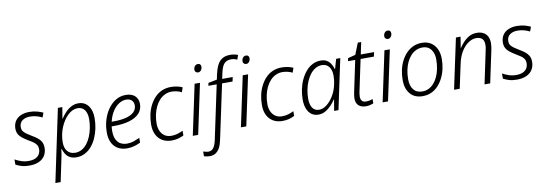

<svg xmlns="http://www.w3.org/2000/svg" viewBox="-68 -1265 5711 2004"><g transform="rotate(-10 2787.5 -262.5)"><path d="M152 10Q105 10 69 -1Q33 -12 9 -26V-81Q36 -65 73.5 -52Q111 -39 152 -39Q196 -39 224.5 -52Q253 -65 267 -88.5Q281 -112 281 -142Q281 -169 269.5 -187Q258 -205 237 -220Q216 -235 186 -252Q153 -272 127.5 -291.5Q102 -311 88 -336Q74 -361 74 -396Q75 -444 97 -476.5Q119 -509 158 -525.5Q197 -542 246 -542Q291 -542 328 -532Q365 -522 392 -509L374 -461Q349 -474 317 -483.5Q285 -493 245 -493Q196 -493 164 -469.5Q132 -446 132 -399Q132 -376 143 -359.5Q154 -343 174.5 -328Q195 -313 225 -295Q256 -277 282 -258Q308 -239 324 -212.5Q340 -186 340 -147Q340 -100 318.5 -64.5Q297 -29 255 -9.5Q213 10 152 10Z M387 236 549 -532H596L576 -413H579Q600 -445 627.5 -474.5Q655 -504 690 -523Q725 -542 767 -542Q810 -542 841.5 -520.5Q873 -499 890.5 -458Q908 -417 908 -359Q908 -305 897 -252Q886 -199 865 -152Q844 -105 813 -68.5Q782 -32 741 -11Q700 10 651 10Q610 10 582 -6Q554 -22 538 -48Q522 -74 514 -102H510Q507 -77 501.5 -45Q496 -13 490 12L443 236ZM648 -39Q686 -39 718 -57.5Q750 -76 774.5 -108Q799 -140 815.5 -181Q832 -222 841 -268Q850 -314 850 -360Q850 -423 824 -458Q798 -493 749 -493Q722 -493 695.5 -480.5Q669 -468 645.5 -445.5Q622 -423 602 -392.5Q582 -362 567 -326Q552 -290 544 -250Q536 -210 536 -168Q536 -107 565.5 -73Q595 -39 648 -39Z M1186 10Q1135 10 1094 -12.5Q1053 -35 1030 -79.5Q1007 -124 1007 -190Q1007 -259 1026 -322Q1045 -385 1080 -434.5Q1115 -484 1162.5 -513Q1210 -542 1268 -542Q1331 -542 1365.5 -510Q1400 -478 1400 -424Q1400 -365 1363 -325Q1326 -285 1257.5 -264.5Q1189 -244 1093 -244H1068Q1067 -233 1066 -219.5Q1065 -206 1065 -192Q1065 -119 1099 -79Q1133 -39 1197 -39Q1235 -39 1267.5 -50.5Q1300 -62 1331 -76V-26Q1301 -11 1265.5 -0.5Q1230 10 1186 10ZM1103 -292Q1172 -292 1226 -305Q1280 -318 1312 -346.5Q1344 -375 1344 -420Q1344 -451 1324 -472Q1304 -493 1263 -493Q1226 -493 1188.5 -469.5Q1151 -446 1121.5 -401Q1092 -356 1077 -292Z M1660 10Q1604 10 1562.5 -14.5Q1521 -39 1499 -83.5Q1477 -128 1477 -189Q1477 -246 1488.5 -298Q1500 -350 1523 -394.5Q1546 -439 1578.5 -472.5Q1611 -506 1653.5 -524Q1696 -542 1747 -542Q1780 -542 1812 -535.5Q1844 -529 1869 -517L1852 -468Q1831 -479 1803 -486Q1775 -493 1747 -493Q1709 -493 1676 -477.5Q1643 -462 1617 -434Q1591 -406 1573 -368.5Q1555 -331 1545 -286Q1535 -241 1535 -192Q1535 -147 1550.5 -112.5Q1566 -78 1595 -58.5Q1624 -39 1667 -39Q1701 -39 1730.5 -48Q1760 -57 1789 -71V-21Q1764 -8 1732 1Q1700 10 1660 10Z M1885 0 1998 -532H2055L1942 0ZM2056 -642Q2041 -642 2031 -651Q2021 -660 2021 -676Q2021 -690 2026.5 -702Q2032 -714 2042 -721.5Q2052 -729 2065 -729Q2083 -729 2091 -719.5Q2099 -710 2099 -695Q2099 -674 2086.5 -658Q2074 -642 2056 -642Z M2023 240Q2007 240 1990 237Q1973 234 1963 230V180Q1977 184 1991 187.5Q2005 191 2019 191Q2052 191 2072 163.5Q2092 136 2103 84L2224 -486H2136L2142 -516L2234 -534L2248 -598Q2258 -642 2272.5 -674Q2287 -706 2307 -726Q2327 -746 2353.5 -755.5Q2380 -765 2415 -765Q2439 -765 2460.5 -760.5Q2482 -756 2497 -749L2481 -703Q2467 -709 2451 -713Q2435 -717 2417 -717Q2370 -717 2344 -689.5Q2318 -662 2304 -596L2290 -532H2402L2392 -486H2281L2158 91Q2148 140 2130.5 173Q2113 206 2086.5 223Q2060 240 2023 240ZM2395 0 2508 -532H2565L2452 0ZM2566 -642Q2551 -642 2541 -651Q2531 -660 2531 -676Q2531 -690 2536.5 -702Q2542 -714 2552 -721.5Q2562 -729 2575 -729Q2593 -729 2601 -719.5Q2609 -710 2609 -695Q2609 -674 2596.5 -658Q2584 -642 2566 -642Z M2834 10Q2778 10 2736.5 -14.5Q2695 -39 2673 -83.5Q2651 -128 2651 -189Q2651 -246 2662.5 -298Q2674 -350 2697 -394.5Q2720 -439 2752.5 -472.5Q2785 -506 2827.5 -524Q2870 -542 2921 -542Q2954 -542 2986 -535.5Q3018 -529 3043 -517L3026 -468Q3005 -479 2977 -486Q2949 -493 2921 -493Q2883 -493 2850 -477.5Q2817 -462 2791 -434Q2765 -406 2747 -368.5Q2729 -331 2719 -286Q2709 -241 2709 -192Q2709 -147 2724.5 -112.5Q2740 -78 2769 -58.5Q2798 -39 2841 -39Q2875 -39 2904.5 -48Q2934 -57 2963 -71V-21Q2938 -8 2906 1Q2874 10 2834 10Z M3216 10Q3174 10 3143.5 -12Q3113 -34 3096.5 -75Q3080 -116 3080 -173Q3080 -227 3091 -280.5Q3102 -334 3124 -381Q3146 -428 3177 -464.5Q3208 -501 3248 -521.5Q3288 -542 3335 -542Q3375 -542 3401 -525.5Q3427 -509 3442.5 -483Q3458 -457 3465 -430H3469L3498 -532H3542L3429 0H3383L3403 -119H3401Q3382 -90 3354 -60Q3326 -30 3291.5 -10Q3257 10 3216 10ZM3233 -39Q3272 -39 3311.5 -69Q3351 -99 3383 -150.5Q3415 -202 3429 -265Q3436 -296 3438.5 -320Q3441 -344 3441 -364Q3441 -424 3414 -458.5Q3387 -493 3339 -493Q3303 -493 3271.5 -475Q3240 -457 3215.5 -425.5Q3191 -394 3173.5 -353Q3156 -312 3147 -265.5Q3138 -219 3138 -172Q3138 -109 3162 -74Q3186 -39 3233 -39Z M3720 10Q3671 10 3642.5 -15Q3614 -40 3614 -94Q3615 -108 3617 -125Q3619 -142 3623 -159L3692 -486H3616L3622 -517L3702 -538L3750 -659H3786L3759 -532H3900L3890 -486H3749L3680 -160Q3677 -145 3674.5 -129.5Q3672 -114 3672 -100Q3672 -73 3685 -56Q3698 -39 3729 -39Q3749 -39 3766 -42.5Q3783 -46 3800 -52L3799 -6Q3785 0 3764 5Q3743 10 3720 10Z M3897 0 4010 -532H4067L3954 0ZM4068 -642Q4053 -642 4043 -651Q4033 -660 4033 -676Q4033 -690 4038.5 -702Q4044 -714 4054 -721.5Q4064 -729 4077 -729Q4095 -729 4103 -719.5Q4111 -710 4111 -695Q4111 -674 4098.5 -658Q4086 -642 4068 -642Z M4322 9Q4236 9 4189.5 -46Q4143 -101 4143 -192Q4143 -248 4154.5 -300Q4166 -352 4189 -396Q4212 -440 4244 -472.5Q4276 -505 4317 -523Q4358 -541 4406 -541Q4463 -541 4502.5 -515.5Q4542 -490 4563 -445Q4584 -400 4584 -340Q4584 -287 4573 -236Q4562 -185 4540 -141Q4518 -97 4486.5 -63Q4455 -29 4414 -10Q4373 9 4322 9ZM4327 -40Q4362 -40 4392.5 -54.5Q4423 -69 4447.5 -96Q4472 -123 4489.5 -160.5Q4507 -198 4516.5 -245Q4526 -292 4526 -345Q4526 -385 4513 -418Q4500 -451 4473.5 -471.5Q4447 -492 4404 -492Q4369 -492 4337.5 -477.5Q4306 -463 4281 -436Q4256 -409 4238 -371.5Q4220 -334 4210.5 -288.5Q4201 -243 4201 -191Q4201 -121 4233 -80.5Q4265 -40 4327 -40Z M4654 0 4768 -534H4817L4798 -415H4799Q4817 -443 4844 -473Q4871 -503 4907 -523.5Q4943 -544 4989 -544Q5030 -544 5059 -528.5Q5088 -513 5103 -484Q5118 -455 5118 -412Q5118 -393 5115 -372.5Q5112 -352 5108 -334L5037 0H4977L5049 -341Q5054 -361 5056 -376.5Q5058 -392 5058 -406Q5058 -450 5036.5 -470.5Q5015 -491 4974 -491Q4932 -491 4890 -462.5Q4848 -434 4815.5 -380.5Q4783 -327 4768 -252L4714 0Z M5319 10Q5272 10 5236 -1Q5200 -12 5176 -26V-81Q5203 -65 5240.5 -52Q5278 -39 5319 -39Q5363 -39 5391.5 -52Q5420 -65 5434 -88.5Q5448 -112 5448 -142Q5448 -169 5436.5 -187Q5425 -205 5404 -220Q5383 -235 5353 -252Q5320 -272 5294.5 -291.5Q5269 -311 5255 -336Q5241 -361 5241 -396Q5242 -444 5264 -476.5Q5286 -509 5325 -525.5Q5364 -542 5413 -542Q5458 -542 5495 -532Q5532 -522 5559 -509L5541 -461Q5516 -474 5484 -483.5Q5452 -493 5412 -493Q5363 -493 5331 -469.5Q5299 -446 5299 -399Q5299 -376 5310 -359.5Q5321 -343 5341.5 -328Q5362 -313 5392 -295Q5423 -277 5449 -258Q5475 -239 5491 -212.5Q5507 -186 5507 -147Q5507 -100 5485.5 -64.5Q5464 -29 5422 -9.5Q5380 10 5319 10Z"/></g></svg>

Font: Noto Sans Display Light
Style: Italic
Weight: 300
Italic angle: -12°
Designer: Monotype Design Team
Foundry: Monotype Imaging Inc.
Version: Version 2.003